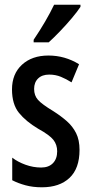

<svg xmlns="http://www.w3.org/2000/svg" viewBox="-20 -786 388 816"><path d="M318 -149Q318 -70 275.5 -30Q233 10 158 10Q120 10 88.5 1.5Q57 -7 32 -20V-116Q55 -98 88 -86Q121 -74 155 -74Q187 -74 205 -92.5Q223 -111 223 -143Q223 -171 207 -191.5Q191 -212 142 -239Q90 -270 60.5 -306.5Q31 -343 31 -406Q31 -472 73.5 -511Q116 -550 186 -550Q256 -550 316 -513L284 -436Q262 -450 239 -459.5Q216 -469 189 -469Q159 -469 142 -452.5Q125 -436 125 -408Q125 -380 141.5 -361.5Q158 -343 206 -314Q239 -293 264 -271Q289 -249 303.5 -220Q318 -191 318 -149ZM322 -757Q309 -737 285 -708.5Q261 -680 234.5 -652.5Q208 -625 187 -606H123V-617Q177 -697 210 -766H322Z"/></svg>

Font: Noto Sans Sinhala ExtraCondensed Medium
Style: Regular
Weight: 500
Width: 2
Designer: Jelle Bosma - Monotype Design Team
Foundry: Monotype Imaging Inc.
Version: Version 2.006; ttfautohint (v1.8.4.7-5d5b)